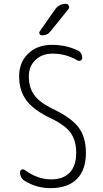

<svg xmlns="http://www.w3.org/2000/svg" viewBox="-20 -975 540 1005"><path d="M267.6 -924.8Q289.1 -955.1 325.2 -955.1Q335.9 -955.1 340.3 -944.8Q344.7 -934.6 337.9 -926.8L243.2 -809.6Q228.5 -790 200.2 -790Q192.4 -790 187.5 -797.4Q182.6 -804.7 188.5 -811.5ZM245.1 -356.4Q156.2 -398.4 118.2 -449.7Q80.1 -501 80.1 -575.2Q80.1 -648.4 127.4 -694.3Q174.8 -740.2 252 -740.2Q325.2 -740.2 384.8 -711.9Q410.2 -701.2 410.2 -670.9Q410.2 -662.1 401.4 -658.2Q392.6 -654.3 384.8 -659.2Q325.2 -694.3 254.9 -694.3Q200.2 -694.3 165.5 -661.1Q130.9 -627.9 130.9 -575.2Q130.9 -517.6 158.2 -479Q185.5 -440.4 250 -408.2Q351.6 -360.4 390.6 -309.1Q429.7 -257.8 429.7 -174.8Q429.7 -85 381.8 -37.6Q334 9.8 245.1 9.8Q170.9 9.8 109.4 -28.3Q85 -43 85 -74.2Q85 -83 92.8 -86.9Q100.6 -90.8 108.4 -85.9Q176.8 -36.1 247.1 -36.1Q311.5 -36.1 345.2 -71.8Q378.9 -107.4 378.9 -174.8Q378.9 -239.3 349.6 -279.8Q320.3 -320.3 245.1 -356.4Z"/></svg>

Font: Rounded-X Mgen+ 2m light
Style: Regular
Weight: 200
Designer: [Source Han Sans]
Ryoko NISHIZUKA  (kana & ideographs); Paul D. Hunt (Latin, Greek & Cyrillic); Wenlong ZHANG  (bopomofo
Version: Version 1.059.20150602